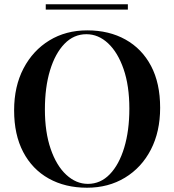

<svg xmlns="http://www.w3.org/2000/svg" viewBox="-20 -864 815 898"><path d="M388 -722Q490 -722 567 -679Q644 -636 686.5 -555.5Q729 -475 729 -360Q729 -248 685.5 -164Q642 -80 564.5 -33Q487 14 387 14Q285 14 208 -29Q131 -72 88.5 -153Q46 -234 46 -348Q46 -460 90 -544Q134 -628 211 -675Q288 -722 388 -722ZM384 -704Q325 -704 281.5 -659Q238 -614 214 -535Q190 -456 190 -352Q190 -246 217 -167.5Q244 -89 290 -46.5Q336 -4 391 -4Q450 -4 493.5 -49Q537 -94 561 -173.5Q585 -253 585 -356Q585 -463 558 -541Q531 -619 485.5 -661.5Q440 -704 384 -704ZM578 -844V-819H194V-844Z"/></svg>

Font: Playfair Display SemiBold
Style: Regular
Weight: 600
Designer: Claus Eggers Sørensen
Foundry: Claus Eggers Sørensen
Version: Version 1.203